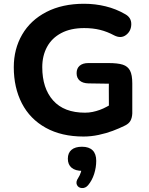

<svg xmlns="http://www.w3.org/2000/svg" viewBox="-20 -700 776 999"><path d="M51.7 -350.4Q51.7 -444.8 95.2 -519.9Q138.7 -595 221.4 -637.7Q304 -680.4 417.7 -680.4Q475 -680.4 529.5 -667.1Q584 -653.9 632 -625.9Q663.8 -608.3 663.1 -573.2Q662.3 -538.1 635.8 -518Q609.4 -497.9 573.9 -516Q537.7 -535.5 500.4 -544.7Q463 -553.9 418.1 -553.9Q347.5 -553.9 298.5 -527.8Q249.4 -501.7 224.7 -455.8Q199.9 -409.9 199.9 -350.4Q199.9 -240.6 256.5 -177.2Q313.1 -113.7 422 -113.7Q442.6 -113.7 461.6 -117.6Q480.6 -121.5 498.9 -128.1Q517.3 -134.7 536.2 -145.1Q558.2 -156.7 573.6 -165.7L546.8 -103Q547 -169.3 546.2 -234.5Q546.4 -249.9 546.4 -264.5Q500.3 -264.5 439.7 -266.1Q410.7 -266.9 394.6 -280.7Q378.6 -294.5 378.6 -319.4Q378.6 -344.3 394.6 -358.1Q410.7 -371.9 439.7 -371.9H543.8Q592.7 -371.9 618.8 -363.5Q644.8 -355.1 656.6 -332.6Q668.3 -310.1 668.3 -265.7V-117.3V-109.5Q667.1 -86.8 658.9 -71.9Q650.8 -57 631.5 -47.3Q599.7 -31.5 566.1 -19Q532.5 -6.4 493.1 2Q453.7 10.4 414.6 10.4Q300.2 10.4 218.1 -35.1Q136 -80.6 93.8 -162.4Q51.7 -244.2 51.7 -350.4ZM386.8 226Q395.6 212.6 400.9 195.9Q406.2 179.3 406.2 165.7L409.2 189.1Q371.9 189.1 352.5 172.7Q333 156.3 333 125.8Q333 95.6 352.1 79.5Q371.1 63.5 406.6 63.5Q442.9 63.5 461.8 82Q480.7 100.6 480.7 136.8Q480.7 171 469.9 205Q459.1 238.9 438.3 263.7Q424.5 279.7 405.9 278.5Q387.4 277.3 380.2 261.8Q373 246.3 386.8 226Z"/></svg>

Font: SN Pro Thin
Style: Regular
Weight: 200
Designer: Tobias Whetton
Foundry: Supernotes
Version: Version 1.003;Glyphs 3.3 (3324)